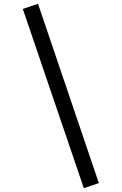

<svg xmlns="http://www.w3.org/2000/svg" viewBox="-20 -805 640 1010"><path d="M180 -785 500 158 421 185 100 -758Z"/></svg>

Font: Kode Mono Medium
Style: Regular
Weight: 500
Monospace: yes
Designer: Isa Ozler
Foundry: Kadena LLC
Version: Version 1.206;gftools[0.9.28]